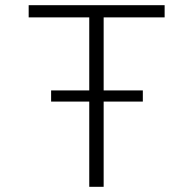

<svg xmlns="http://www.w3.org/2000/svg" viewBox="-20 -720 750 740"><path d="M177 -371.5H324V-653H90.5V-700H614.5V-653H379.5V-371.5H530.5V-328.5H379.5V0H324V-328.5H177Z"/></svg>

Font: League Mono UltraLight
Style: Regular
Weight: 200
Width: 6
Designer: Tyler Finck
Foundry: The League of Moveable Type / Tyler Finck
Version: Version 2.210